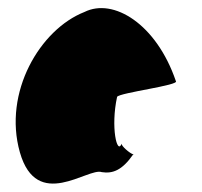

<svg xmlns="http://www.w3.org/2000/svg" viewBox="-20 -564 489 464"><path d="M28 -196C69 -52 193 -160 226 -148C252 -144 275 -152 302 -191C294 -193 272 -212 274 -217C263 -188 247 -257 263 -330C269 -340 415 -358 405 -368C358 -506 254 -570 184 -535C77 -493 -13 -341 28 -196ZM274 -217C274 -217 274 -218 274 -218C274 -218 274 -217 274 -217ZM303 -192 302 -191C304 -191 304 -191 303 -190Z"/></svg>

Font: Ampere
Style: SCUltCnd
Weight: 400
Version: Version 1